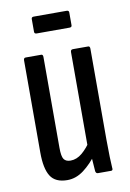

<svg xmlns="http://www.w3.org/2000/svg" viewBox="-76 -686 500 741"><g transform="rotate(-10 173.5 -316.0)"><path d="M128 6Q81 6 62 -24Q43 -54 43 -117V-478Q43 -488 51 -488H112Q119 -488 119 -478V-122Q119 -88 127 -77Q135 -66 153 -66Q177 -66 198.5 -84Q220 -102 240 -133L249 -76Q223 -40 192.5 -17Q162 6 128 6ZM248 0Q241 0 239 -9Q237 -30 235.5 -57.5Q234 -85 234 -100L227 -110V-478Q227 -488 236 -488H296Q303 -488 303 -478V-121Q303 -81 304 -54Q305 -27 306 -11Q308 0 300 0ZM109 -572Q100 -572 100 -580V-630Q100 -638 109 -638H238Q247 -638 247 -630V-580Q247 -572 238 -572Z"/></g></svg>

Font: Sofia Sans Extra Condensed Medium
Style: Regular
Weight: 500
Version: Version 4.100